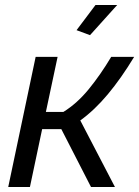

<svg xmlns="http://www.w3.org/2000/svg" viewBox="-20 -750 558 770"><path d="M13 0 123 -522H211L164 -301H234Q289 -335 336 -392.5Q383 -450 426 -522H518Q466 -436 412.5 -372Q359 -308 302 -267L441 0H345L226 -232H149L100 0ZM341 -609 287 -629 363 -730H450Z"/></svg>

Font: Raleway Medium
Style: Italic
Weight: 500
Italic angle: -12°
Designer: Matt McInerney, Pablo Impallari, Rodrigo Fuenzalida
Foundry: Matt McInerney, Pablo Impallari, Rodrigo Fuenzalida
Version: Version 4.026